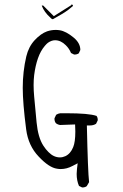

<svg xmlns="http://www.w3.org/2000/svg" viewBox="-20 -826 540 845"><path d="M298.3 -805.7Q297.4 -805.7 296.1 -805.7Q294.9 -805.7 293.5 -805.7V-803.2L216.8 -754.9L169.9 -801.8Q169.4 -801.8 167.7 -801.8Q166 -801.8 163.6 -801.3Q174.8 -772 202.1 -748L206.5 -743.7L212.4 -741.2Q258.8 -766.6 279.8 -782.2Q290.5 -790.5 301.3 -799.8Q301.3 -802.7 298.3 -805.7ZM342.8 -1Q354.5 -1 361.8 -6.8L372.1 -24.4Q366.7 -69.3 362.3 -273.9H376Q391.6 -273.9 402.8 -281.2L409.7 -295.4Q410.2 -296.9 410.2 -297.9Q410.2 -309.1 404.8 -315.9Q371.6 -327.6 272 -327.6Q259.3 -327.6 245.1 -327.6Q234.9 -326.2 227.1 -320.8L220.2 -306.2Q219.7 -304.7 219.7 -303.7Q219.7 -291.5 226.1 -283.7Q234.4 -277.3 244.6 -275.9L310.5 -278.3Q311.5 -255.9 311.5 -247.1Q311.5 -201.2 302.2 -178.7Q290.5 -149.4 267.6 -138.7Q255.9 -133.3 243.7 -133.3Q216.3 -133.3 193.4 -156.7Q181.6 -168 170.4 -185.5Q147.5 -221.2 141.1 -286.6L130.4 -400.9Q127.9 -427.7 127.9 -451.4Q127.9 -475.1 130.4 -495.6Q135.7 -537.1 147 -569.3Q158.2 -601.6 177.2 -624Q184.6 -632.8 190.9 -637.7Q207 -648.9 222.2 -648.9Q247.6 -648.9 269.5 -627Q284.7 -612.3 292.5 -592.8L305.2 -586.4Q306.6 -585.9 307.6 -585.9Q318.8 -585.9 326.7 -591.3L333.5 -606Q333.5 -606 333.5 -606.4Q333.5 -636.2 304.2 -660.6Q270.5 -688.5 242.7 -692.9Q233.9 -694.3 225.1 -694.3Q205.6 -694.3 187 -688Q159.7 -678.2 132.8 -649.4Q106 -620.6 95.7 -577.6Q80.1 -510.7 80.1 -439.5Q80.1 -372.1 95.2 -256.3Q104.5 -184.6 150.4 -136.7Q195.8 -88.4 231 -83.5Q239.3 -82 247.1 -82Q273.9 -82 299.3 -95.7L321.8 -107.4L318.8 -82.5Q317.4 -70.8 317.4 -60.5Q317.4 -31.2 327.6 -7.8L340.3 -1.5Q341.8 -1 342.8 -1Z"/></svg>

Font: NaikaiFont
Style: ExtraLight
Weight: 200
Version: Version 1.89